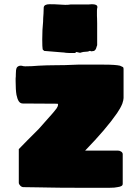

<svg xmlns="http://www.w3.org/2000/svg" viewBox="-20 -889 663 909"><path d="M219 -1Q181 -1 161 -2L91 -3Q83 -3 76 -10Q69 -17 69 -24V-183L110 -225Q163 -278 163 -278L226 -349Q231 -355 237 -362Q243 -369 248 -376Q255 -387 255 -393Q255 -398 251 -398L88 -399Q76 -399 69 -409.5Q62 -420 58 -440Q54 -463 54 -505V-518Q55 -524 55 -539Q56 -545 56 -558Q58 -563 58 -566L61 -571Q68 -578 78 -578Q85 -578 89 -576L99 -575Q130 -575 163 -578Q203 -580 225 -580Q288 -580 348 -583H473Q526 -583 548 -578L563 -571Q565 -565 565 -564V-425Q565 -416 559 -398Q550 -376 534 -353Q483 -279 383 -176H539Q547 -176 554 -171Q561 -166 561 -159V-19Q561 -11 554 -8Q550 -5 536 -3Q524 0 500 0H348Q259 0 219 -1ZM292 -639Q282 -641 274 -641L189 -648L182 -655Q180 -665 180 -703Q180 -749 184 -786Q184 -801 186 -825L187 -854Q189 -869 215 -869Q241 -869 252 -868Q261 -868 270 -867Q279 -866 289 -866Q306 -866 315 -868H346H356H369H379H387H401Q406 -869 415 -869Q441 -869 441 -856V-854Q439 -848 439 -838V-829V-814Q439 -810 439.5 -802.5Q440 -795 440 -779V-675Q439 -672 438 -669.5Q437 -667 436 -663Q433 -652 425 -648Q423 -648 419.5 -647Q416 -646 411 -646Q409 -646 409 -648H404L397 -645L374 -643Q372 -643 370 -642Q368 -641 366 -641L359 -639Q358 -639 350 -641Q348 -641 346 -642Q344 -643 342 -643Q340 -643 340 -641L334 -638H309Q299 -638 292 -639Z"/></svg>

Font: Sigmar One
Style: Regular
Weight: 400
Designer: Vernon Adams
Foundry: Vernon Adams
Version: Version 2.000